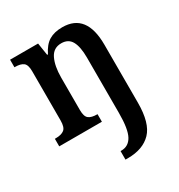

<svg xmlns="http://www.w3.org/2000/svg" viewBox="-184 -670 963 1033"><g transform="rotate(-30 297.0 -153.5)"><path d="M294 187H299Q344 187 366.5 146Q389 105 389 5V-338Q389 -406 370 -440.5Q351 -475 307 -475Q258 -475 236.5 -430.5Q215 -386 215 -315V-113Q215 -73 232 -60Q249 -47 283 -47H286V0H21V-47H27Q62 -47 79.5 -61Q97 -75 97 -117V-423Q97 -463 80 -476Q63 -489 28 -489H25V-536H199L211 -459H216Q239 -507 272 -527Q305 -547 355 -547Q505 -547 505 -352V8Q505 135 454 187.5Q403 240 309 240H294Z"/></g></svg>

Font: Noto Serif NarrowSemiBold
Style: Regular
Weight: 600
Width: 4
Designer: Monotype Design Team
Foundry: Monotype Imaging Inc.
Version: Version 1.001